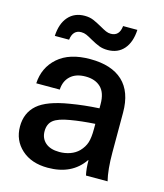

<svg xmlns="http://www.w3.org/2000/svg" viewBox="-108 -791 756 884"><g transform="rotate(15 269.5 -349.0)"><path d="M472 -324V-134Q472 -52 485 0H382Q375 -31 375 -71H373Q317 11 202 11Q124 11 77 -31.5Q30 -74 30 -140Q30 -205 74.5 -244Q119 -283 225 -300Q289 -311 362 -315V-335Q362 -389 335.5 -414.5Q309 -440 263 -440Q217 -440 191 -416Q165 -392 163 -351H51Q55 -427 109.5 -475Q164 -523 263 -523Q365 -523 418.5 -473Q472 -423 472 -324ZM245 -228Q190 -219 167.5 -201Q145 -183 145 -148Q145 -114 168.5 -93.5Q192 -73 235 -73Q262 -73 286 -81.5Q310 -90 327 -107Q347 -128 354.5 -151.5Q362 -175 362 -216V-241Q297 -237 245 -228ZM328 -584Q305 -584 287 -591Q269 -598 246 -611Q227 -622 215.5 -627Q204 -632 191 -632Q151 -632 145 -584H77Q80 -643 109 -676Q138 -709 187 -709Q210 -709 228 -701.5Q246 -694 269 -681Q288 -670 299.5 -665Q311 -660 323 -660Q364 -660 369 -709H437Q434 -650 405.5 -617Q377 -584 328 -584Z"/></g></svg>

Font: CST
Style: Medium
Weight: 500
Version: Version 1.00